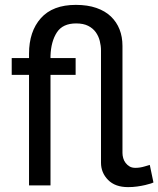

<svg xmlns="http://www.w3.org/2000/svg" viewBox="-20 -760 649 787"><path d="M609 -12Q608 -11 599 -8Q590 -5 575 -1.5Q560 2 542 4.5Q524 7 505 7Q452 7 423 -22.5Q394 -52 394 -93V-553Q394 -572 389 -592Q384 -612 372.5 -628Q361 -644 341.5 -654Q322 -664 292 -664Q237 -664 213 -627Q189 -590 187 -531V-522H290V-453H187V0H99V-453H28V-522H99V-540Q99 -631 147.5 -685.5Q196 -740 291 -740Q339 -740 375 -727.5Q411 -715 434.5 -692.5Q458 -670 470 -639.5Q482 -609 482 -572V-133Q482 -123 485 -112Q488 -101 495 -92Q502 -83 511.5 -77.5Q521 -72 535 -72Q554 -72 573.5 -78Q593 -84 594 -84Z"/></svg>

Font: IngvarSans
Style: Regular
Weight: 500
Version: Version 3.000